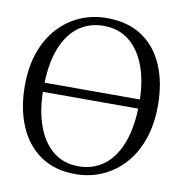

<svg xmlns="http://www.w3.org/2000/svg" viewBox="-84 -830 874 919"><g transform="rotate(10 353.0 -370.0)"><path d="M346 11Q243.5 12 173.2 -36Q103 -84 67 -169.2Q31 -254.5 31 -364.5Q31 -455.5 56.2 -527Q81.5 -598.5 127 -648.5Q172.5 -698.5 233 -724.8Q293.5 -751 363 -751Q464 -751 533.5 -705Q603 -659 639 -575.5Q675 -492 675 -379.5Q675 -289.5 650 -217.5Q625 -145.5 580 -94.8Q535 -44 475.2 -17Q415.5 10 346 11ZM351 -28.5Q421 -28.5 473.5 -67.8Q526 -107 555.5 -185Q585 -263 585 -379.5Q585 -476.5 558.5 -551.2Q532 -626 480.5 -668.8Q429 -711.5 354 -711.5Q284 -711.5 231.8 -673.2Q179.5 -635 150.2 -558.2Q121 -481.5 121 -364.5Q121 -264.5 147.5 -189Q174 -113.5 225 -71Q276 -28.5 351 -28.5ZM627 -394.5V-350H82V-394.5Z"/></g></svg>

Font: Merriweather 60pt Light
Style: Regular
Weight: 300
Version: Version 2.100